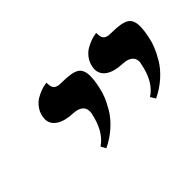

<svg xmlns="http://www.w3.org/2000/svg" viewBox="-57 -755 718 718"><g transform="rotate(-45 301.5 -396.0)"><path d="M190.9 -230 180.2 -250Q228 -281.7 244.1 -360.8Q245.1 -364.7 245.1 -372.1Q245.1 -389.6 232.2 -399.4Q219.2 -409.2 195.8 -410.2Q151.9 -412.1 128.9 -427.7Q105 -443.4 105 -471.2Q105 -475.1 106.9 -484.9Q110.8 -503.9 122.6 -519Q134.3 -534.2 148.2 -542Q162.1 -549.8 175.3 -554.7Q188.5 -559.6 197.3 -560.5L206.1 -562V-558.1Q206.1 -545.4 209.5 -537.6Q212.9 -529.8 220 -526.6Q227.1 -523.4 232.7 -522.7Q238.3 -522 248 -522Q299.3 -522 319.6 -510Q339.8 -498 339.8 -463.9Q339.8 -440.9 333 -410.2Q329.6 -391.6 321.5 -371.1Q313.5 -350.6 297.9 -324Q282.2 -297.4 254.4 -272.2Q226.6 -247.1 190.9 -230ZM454.1 -230 441.9 -250Q491.2 -281.7 505.9 -360.8Q507.8 -368.7 507.8 -372.1Q507.8 -389.6 495.1 -399.4Q482.4 -409.2 459 -410.2Q414.6 -412.1 391.6 -427.7Q368.2 -443.4 368.2 -471.2Q368.2 -475.1 370.1 -484.9Q374 -503.9 385.7 -519Q397.5 -534.2 411.4 -542Q425.3 -549.8 438.5 -554.7Q451.7 -559.6 460.4 -560.5L469.2 -562V-558.1Q469.2 -545.4 472.7 -537.6Q476.1 -529.8 482.9 -526.6Q489.7 -523.4 495.1 -522.7Q500.5 -522 509.8 -522Q561.5 -522 582.3 -510Q603 -498 603 -463.9Q603 -440.9 596.2 -410.2Q592.8 -391.6 584.7 -371.1Q576.7 -350.6 561 -324Q545.4 -297.4 517.6 -272.2Q489.7 -247.1 454.1 -230Z"/></g></svg>

Font: Linux Libertine G
Style: Semibold Italic
Weight: 600
Italic angle: -11.5°
Designer: Philipp H. Poll
Foundry: Philipp H. Poll
Version: Version 5.1.1